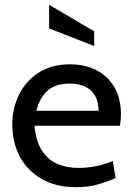

<svg xmlns="http://www.w3.org/2000/svg" viewBox="-20 -767 552 797"><path d="M296 10Q210 10 150.5 -25.5Q91 -61 61 -119.5Q31 -178 31 -249Q31 -318 59.5 -375Q88 -432 141.5 -466Q195 -500 271 -500Q332 -500 379.5 -476Q427 -452 454.5 -405.5Q482 -359 482 -293Q482 -282 481 -270Q480 -258 478 -245H123Q130 -177 156 -139Q182 -101 221 -85.5Q260 -70 307 -70Q341 -70 378 -77Q415 -84 448 -99L460 -28Q432 -15 390.5 -2.5Q349 10 296 10ZM131 -307H389Q389 -342 376 -367Q363 -392 336.5 -406Q310 -420 269 -420Q209 -420 176.5 -390Q144 -360 131 -307ZM371 -576 184 -649V-747L371 -637Z"/></svg>

Font: Cabin VF Beta
Style: Regular
Weight: 400
Designer: Pablo Impallari
Foundry: Pablo Impallari. http://www.impallari.com Igino Marini. http://www.ikern.com
Version: Version 2.200